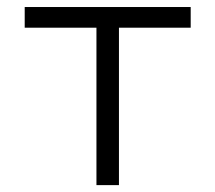

<svg xmlns="http://www.w3.org/2000/svg" viewBox="-20 -538 626 558"><path d="M260.3 0V-457.5H51.8V-517.6H534.2V-457.5H325.7V0Z"/></svg>

Font: CaskaydiaCove NFP Light
Style: Regular
Weight: 300
Designer: Aaron Bell
Foundry: Saja Typeworks
Version: Version 2111.001; VTT 6.35;Nerd Fonts 3.1.1